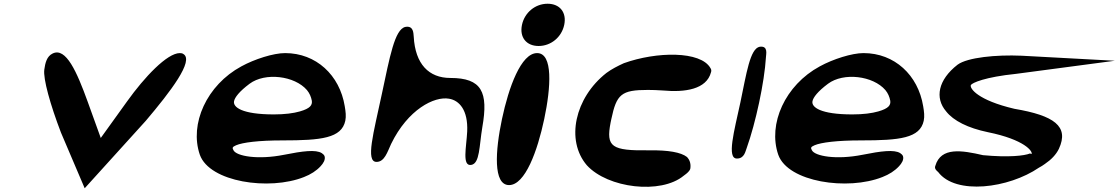

<svg xmlns="http://www.w3.org/2000/svg" viewBox="-20 -955 5983 1027"><path d="M306 -246 433 52 760 -309C893 -466 1019 -631 961 -666C956 -670 948 -671 942 -671C874 -671 753 -543 660 -413L519 -217L449 -411C391 -571 333 -703 262 -669C230 -654 222 -618 217 -583C210 -534 249 -395 306 -246Z M1606 -8C1642 -22 1672 -41 1695 -66C1709 -81 1722 -101 1716 -120C1713 -127 1707 -132 1701 -136C1669 -156 1599 -147 1499 -127C1358 -99 1245 -120 1229 -151C1221 -165 1223 -169 1243 -178C1278 -193 1363 -204 1492 -204C1699 -204 1807 -216 1827 -309C1832 -333 1829 -358 1824 -387C1797 -553 1671 -671 1505 -671C1443 -671 1342 -639 1271 -600C1086 -500 992 -292 1049 -127C1101 19 1420 66 1606 -8ZM1622 -473C1636 -456 1644 -437 1648 -416C1651 -393 1640 -375 1584 -359C1550 -349 1502 -343 1445 -343C1274 -343 1225 -382 1232 -414C1236 -434 1260 -466 1315 -507C1398 -569 1556 -550 1622 -473Z M2022 -450C1978 -243 1934 -89 1994 -89C2037 -89 2052 -142 2072 -185C2162 -370 2303 -441 2382 -427C2437 -418 2484 -366 2479 -252C2475 -169 2450 -64 2501 -73C2547 -81 2543 -174 2560 -275C2593 -463 2557 -538 2389 -538C2274 -538 2201 -612 2193 -759C2191 -777 2193 -819 2148 -811C2091 -798 2065 -651 2022 -450Z M2703 35C2789 35 2855 -148 2891 -318C2927 -488 2939 -671 2853 -671C2767 -671 2701 -488 2665 -318C2629 -148 2617 35 2703 35ZM2861 -709C2927 -709 2984 -756 2998 -822C3012 -888 2975 -935 2909 -935C2843 -935 2786 -888 2772 -822C2758 -756 2795 -709 2861 -709Z M3119 -71C3231 52 3515 86 3637 -15C3645 -21 3655 -28 3661 -35C3667 -41 3673 -49 3673 -57C3676 -85 3666 -103 3655 -115C3622 -141 3553 -152 3455 -151C3250 -148 3221 -169 3246 -299C3247 -305 3249 -312 3250 -318C3278 -451 3303 -474 3446 -474C3469 -474 3496 -473 3526 -471C3644 -460 3759 -477 3783 -568C3786 -576 3785 -584 3780 -591C3728 -683 3492 -680 3317 -617C3284 -602 3251 -585 3224 -565C3054 -432 3005 -204 3119 -71Z M3940 -406C3907 -253 3866 -106 3922 -107C3962 -107 3967 -146 3974 -163C4022 -297 4069 -515 4077 -649C4077 -663 4091 -711 4044 -705C3992 -696 3973 -563 3940 -406Z M4700 -8C4736 -22 4766 -41 4789 -66C4803 -81 4816 -101 4810 -120C4807 -127 4801 -132 4795 -136C4763 -156 4693 -147 4593 -127C4452 -99 4339 -120 4323 -151C4315 -165 4317 -169 4337 -178C4372 -193 4457 -204 4586 -204C4793 -204 4901 -216 4921 -309C4926 -333 4923 -358 4918 -387C4891 -553 4765 -671 4599 -671C4537 -671 4436 -639 4365 -600C4180 -500 4086 -292 4143 -127C4195 19 4514 66 4700 -8ZM4716 -473C4730 -456 4738 -437 4742 -416C4745 -393 4734 -375 4678 -359C4644 -349 4596 -343 4539 -343C4368 -343 4319 -382 4326 -414C4330 -434 4354 -466 4409 -507C4492 -569 4650 -550 4716 -473Z M5102 -609C4998 -528 4979 -431 5041 -359C5080 -309 5158 -270 5264 -248C5461 -208 5505 -145 5498 -131C5497 -132 5496 -132 5489 -134C5460 -122 5376 -112 5238 -125C5125 -151 5013 -170 4983 -68C4977 -54 4988 -43 4998 -35C5092 90 5376 52 5537 -58C5548 -64 5560 -71 5569 -78C5603 -101 5629 -128 5644 -159C5700 -280 5618 -337 5406 -373C5210 -419 5166 -482 5173 -500C5180 -512 5249 -543 5415 -560L5943 -630L5444 -657C5309 -663 5155 -648 5102 -609Z"/></svg>

Font: Venom Sans
Style: BdObl
Weight: 700
Version: Version 1.001